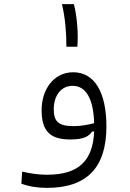

<svg xmlns="http://www.w3.org/2000/svg" viewBox="-20 -683 626 926"><path d="M206.5 223.1C401.4 223.1 493.2 123 493.2 -72.8C493.2 -240.2 434.6 -334.5 333 -334.5C237.8 -334.5 180.7 -249.5 180.7 -152.8C180.7 -56.2 216.3 -10.3 318.4 -10.3C385.3 -10.3 408.7 -25.9 423.8 -48.3L434.1 -48.8C428.2 91.8 359.4 159.7 208 159.7C165.5 159.7 130.4 154.8 86.9 144.5L83 202.6C118.2 216.8 164.1 223.1 206.5 223.1ZM434.1 -88.9C402.8 -81.1 371.6 -74.7 336.4 -74.7C261.7 -74.7 239.3 -96.7 239.3 -156.2C239.3 -218.8 272 -269 330.1 -269C394.5 -269 430.7 -207 434.1 -88.9ZM300.3 -457.5H353C357.9 -512.7 353 -599.1 336.4 -663.1H278.8C294.4 -597.2 300.3 -527.3 300.3 -457.5Z"/></svg>

Font: Cascadia Mono NF Light
Style: Regular
Weight: 300
Monospace: yes
Designer: Aaron Bell
Foundry: Saja Typeworks
Version: Version 2404.023